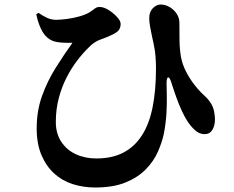

<svg xmlns="http://www.w3.org/2000/svg" viewBox="-20 -775 1040 853"><path d="M403 58Q350 58 303 43Q256 28 220.5 -4.5Q185 -37 164 -86.5Q143 -136 143 -205Q143 -282 166.5 -348Q190 -414 227 -473Q264 -532 302 -585Q286 -584 259 -585.5Q232 -587 215 -593Q187 -604 169.5 -633Q152 -662 141 -711L151 -718Q169 -705 188.5 -696Q208 -687 229 -687Q247 -687 275.5 -690.5Q304 -694 332.5 -702Q361 -710 379 -721Q394 -731 402 -737.5Q410 -744 423 -744Q441 -744 462.5 -730.5Q484 -717 500 -699.5Q516 -682 516 -669Q516 -654 509 -643Q502 -632 479 -621Q457 -610 428 -600Q399 -590 375 -565Q349 -540 323 -506Q297 -472 275.5 -430Q254 -388 241 -338.5Q228 -289 228 -233Q228 -182 252 -145.5Q276 -109 316.5 -90Q357 -71 408 -71Q478 -71 528 -97Q578 -123 610.5 -173.5Q643 -224 658 -299Q673 -374 673 -472Q673 -496 671 -523.5Q669 -551 662 -583Q659 -597 654.5 -617.5Q650 -638 646.5 -658.5Q643 -679 643 -695Q643 -722 659 -738.5Q675 -755 695 -755Q717 -754 735.5 -742.5Q754 -731 765.5 -713Q777 -695 777 -674Q777 -631 777.5 -594.5Q778 -558 784 -522Q790 -490 805.5 -459Q821 -428 842.5 -400Q864 -372 886 -352Q907 -334 920.5 -310Q934 -286 935 -245Q935 -217 923.5 -198Q912 -179 889 -179Q866 -179 847 -196Q828 -213 813 -236Q801 -254 788 -282Q775 -310 763 -343.5Q751 -377 741 -409Q734 -432 727 -431Q720 -430 720 -405Q720 -386 721 -351Q722 -316 719.5 -272Q717 -228 708 -181Q700 -143 681.5 -101Q663 -59 628 -23Q593 13 538 35.5Q483 58 403 58Z"/></svg>

Font: Noto Serif JP ExtraBold
Style: Regular
Weight: 800
Designer: Ryoko NISHIZUKA 西塚涼子 (kana & ideographs); Frank Grießhammer (Latin, Greek & Cyrillic); Wenlong ZHANG 张文龙 (bopomofo); San
Foundry: Adobe
Version: Version 2.003-H1;hotconv 1.1.1;makeotfexe 2.6.0